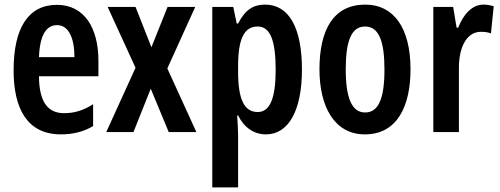

<svg xmlns="http://www.w3.org/2000/svg" viewBox="-20 -573 2171 833"><path d="M227 -552C103 -552 39 -452 39 -268C39 -102 98 10 244 10C296 10 342 -1 384 -26V-121C340 -93 302 -82 258 -82C185 -82 150 -134 149 -242H407V-309C407 -453 345 -552 227 -552ZM228 -464C278 -464 303 -407 303 -325H149C153 -422 181 -464 228 -464Z M568 -279 441 0H559L634 -188L712 0H832L706 -276L827 -543H707L637 -368L568 -543H447Z M1130 -553C1081 -553 1045 -533 1013 -471H1007L992 -543H901V240H1013V13C1013 -7 1011 -35 1009 -72H1013C1040 -18 1083 10 1134 10C1232 10 1290 -94 1290 -271C1290 -454 1233 -553 1130 -553ZM1098 -458C1153 -458 1176 -396 1176 -270C1176 -146 1151 -87 1098 -87C1040 -87 1013 -141 1013 -262V-286C1013 -406 1040 -458 1098 -458Z M1761 -272C1761 -455 1686 -553 1565 -553C1426 -553 1366 -443 1366 -272C1366 -113 1429 10 1563 10C1705 10 1761 -115 1761 -272ZM1480 -272C1480 -397 1505 -458 1564 -458C1623 -458 1648 -396 1648 -272C1648 -147 1623 -85 1564 -85C1506 -85 1480 -149 1480 -272Z M2077 -553C2027 -553 1989 -508 1968 -453H1961L1946 -543H1860V0H1971V-279C1971 -372 2007 -435 2066 -435C2083 -435 2098 -433 2110 -428L2122 -546C2105 -551 2091 -553 2077 -553Z"/></svg>

Font: Noto Sans Khmer ExtraCondensed SemiBold
Style: Regular
Weight: 600
Width: 2
Designer: Danh Hong and the Monotype Design Team
Foundry: Monotype Imaging Inc.
Version: Version 2.004